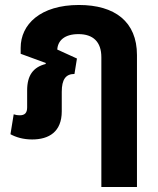

<svg xmlns="http://www.w3.org/2000/svg" viewBox="-20 -550 636 771"><path d="M109 10C177 10 228 -21 228 -103V-181C228 -231 244 -253 279 -253L289 -315L210 -351C212 -386 238 -413 295 -413C354 -413 387 -382 387 -320V201H530V-329C530 -463 441 -530 297 -530C142 -530 63 -452 63 -358V-334L164 -297L163 -293C113 -280 89 -247 89 -187V-119C89 -97 80 -87 59 -87C51 -87 44 -88 35 -91L22 -11C44 1 73 10 109 10Z"/></svg>

Font: Noto Sans Thai UI SemCond
Style: Bold
Weight: 700
Width: 4
Designer: Monotype Design Team
Foundry: Monotype Imaging Inc.
Version: Version 2.000